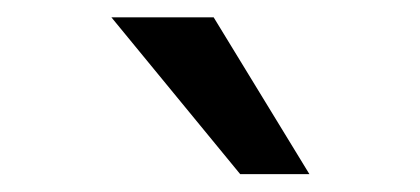

<svg xmlns="http://www.w3.org/2000/svg" viewBox="-20 -764 477 218"><path d="M252.7 -566.3 106.5 -744.3H222.6L331.3 -566.3Z"/></svg>

Font: REM Medium
Style: Regular
Weight: 500
Designer: Octavio Pardo
Foundry: Ashler Design
Version: Version 1.005;gftools[0.9.28]